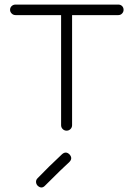

<svg xmlns="http://www.w3.org/2000/svg" viewBox="-20 -561 584 839"><path d="M497 -495H295V-14Q295 -4 288 3Q281 10 271 10Q261 10 254 3Q247 -4 247 -14V-495H48Q38 -495 31 -502Q24 -509 24 -518Q24 -528 31 -534.5Q38 -541 48 -541H497Q507 -541 513.5 -534.5Q520 -528 520 -518Q520 -509 513.5 -502Q507 -495 497 -495ZM145 251Q138 244 137.5 234.5Q137 225 144 218Q191 169 251 113Q268 98 284 114Q299 131 283 147Q254 173 177 250Q162 266 145 251Z"/></svg>

Font: Hoogli
Style: Regular
Weight: 400
Designer: Anand Singh Naorem
Foundry: Brand New Type
Version: Version 1.00 b007